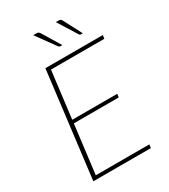

<svg xmlns="http://www.w3.org/2000/svg" viewBox="-217 -1005 974 1107"><g transform="rotate(-30 270.0 -451.5)"><path d="M68.5 0ZM537.5 -703 534 -680H179L140.5 -368H440L437 -345.5H138L98 -23H454.5L451.5 0H68.5L155 -703ZM357.5 -903Q366.5 -903 371.2 -900Q376 -897 379.5 -890L442.5 -769.5H430Q426 -769.5 424 -771Q422 -772.5 419.5 -775.5L340 -903ZM210 -903Q219 -903 223.8 -900.2Q228.5 -897.5 233 -890L306.5 -769.5H293Q287.5 -769.5 281.5 -775.5L189.5 -903Z"/></g></svg>

Font: Lato Thin
Style: Italic
Weight: 200
Italic angle: -7°
Designer: Lukasz Dziedzic
Foundry: tyPoland Lukasz Dziedzic
Version: Version 2.007; 2014-02-27